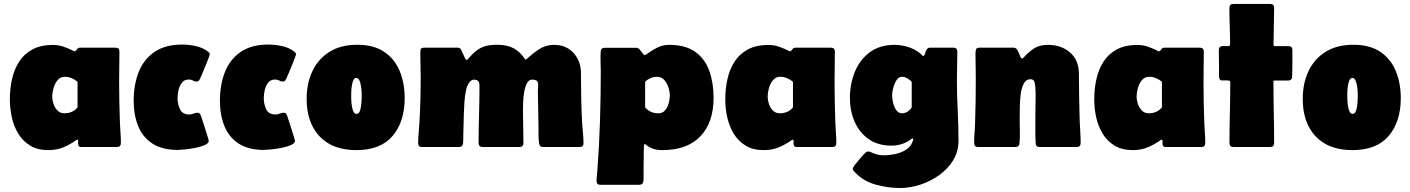

<svg xmlns="http://www.w3.org/2000/svg" viewBox="-20 -735 7052 960"><path d="M221.7 15.6Q168.5 15.6 131.6 -6.6Q94.7 -28.8 72 -65.7Q49.3 -102.5 39.3 -147.5Q29.3 -192.4 29.3 -238.3Q29.3 -291.5 40.3 -340.3Q51.3 -389.2 76.2 -427.5Q101.1 -465.8 142.6 -488Q184.1 -510.3 244.6 -510.3Q273.4 -510.3 298.8 -501.2Q324.2 -492.2 349.6 -479.5L352.1 -478.5H354.5Q362.8 -483.4 366.2 -490Q369.6 -496.6 381.3 -496.6H557.6Q577.1 -496.6 577.1 -477.1Q577.1 -439.9 576.4 -402.8Q575.7 -365.7 575.7 -328.6Q575.7 -276.9 576.7 -224.6Q577.6 -172.4 579.6 -120.1Q580.6 -95.2 582.5 -70.3Q584.5 -45.4 584.5 -20.5Q584.5 0 564.9 0H385.3Q370.6 0 370.6 -17.1Q370.6 -20.5 370.8 -28.6Q371.1 -36.6 365.7 -36.6L363.8 -36.1Q331.1 -12.7 297.1 1.5Q263.2 15.6 221.7 15.6ZM302.7 -168.5Q321.3 -168.5 339.1 -176Q356.9 -183.6 367.7 -198.7V-326.2Q354.5 -337.4 338.1 -344.2Q321.8 -351.1 304.2 -351.1Q281.7 -351.1 267.8 -334.2Q253.9 -317.4 247.6 -294.4Q241.2 -271.5 241.2 -252.9Q241.2 -234.9 247.6 -215.3Q253.9 -195.8 267.6 -182.1Q281.2 -168.5 302.7 -168.5Z M968.3 -171.4Q975.6 -171.4 979.2 -166.3Q982.9 -161.1 984.9 -155.3Q986.3 -151.4 992.4 -132.6Q998.5 -113.8 1005.9 -90.8Q1013.2 -67.9 1018.6 -50.3Q1023.9 -32.7 1023.9 -31.2Q1023.9 -18.6 1003.9 -9.8Q983.9 -1 956.1 4.4Q928.2 9.8 903.3 12.2Q878.4 14.6 868.7 14.6Q791.5 14.6 742.7 -16.8Q693.8 -48.3 671.1 -104Q648.4 -159.7 648.4 -231.9Q648.4 -311 673.3 -374.5Q698.2 -438 752 -475.1Q805.7 -512.2 891.6 -512.2Q923.3 -512.2 958.7 -504.6Q994.1 -497.1 1020 -477.1Q1022.9 -475.1 1025.9 -471.4Q1028.8 -467.8 1028.8 -463.9Q1028.8 -460.9 1022.5 -443.6Q1016.1 -426.3 1007.1 -404.5Q998 -382.8 990.2 -364.5Q982.4 -346.2 980 -340.8Q977.5 -335.9 974.1 -331.5Q970.7 -327.1 963.9 -327.1Q954.1 -327.1 944.8 -332.3Q935.5 -337.4 924.3 -337.4Q901.4 -337.4 889.2 -321.3Q877 -305.2 872.3 -283.4Q867.7 -261.7 867.7 -243.7Q867.7 -215.3 879.9 -189Q892.1 -162.6 926.3 -162.6Q937.5 -162.6 947.5 -167Q957.5 -171.4 968.3 -171.4Z M1399.4 -171.4Q1406.7 -171.4 1410.4 -166.3Q1414.1 -161.1 1416 -155.3Q1417.5 -151.4 1423.6 -132.6Q1429.7 -113.8 1437 -90.8Q1444.3 -67.9 1449.7 -50.3Q1455.1 -32.7 1455.1 -31.2Q1455.1 -18.6 1435.1 -9.8Q1415 -1 1387.2 4.4Q1359.4 9.8 1334.5 12.2Q1309.6 14.6 1299.8 14.6Q1222.7 14.6 1173.8 -16.8Q1125 -48.3 1102.3 -104Q1079.6 -159.7 1079.6 -231.9Q1079.6 -311 1104.5 -374.5Q1129.4 -438 1183.1 -475.1Q1236.8 -512.2 1322.8 -512.2Q1354.5 -512.2 1389.9 -504.6Q1425.3 -497.1 1451.2 -477.1Q1454.1 -475.1 1457 -471.4Q1460 -467.8 1460 -463.9Q1460 -460.9 1453.6 -443.6Q1447.3 -426.3 1438.2 -404.5Q1429.2 -382.8 1421.4 -364.5Q1413.6 -346.2 1411.1 -340.8Q1408.7 -335.9 1405.3 -331.5Q1401.9 -327.1 1395 -327.1Q1385.3 -327.1 1376 -332.3Q1366.7 -337.4 1355.5 -337.4Q1332.5 -337.4 1320.3 -321.3Q1308.1 -305.2 1303.5 -283.4Q1298.8 -261.7 1298.8 -243.7Q1298.8 -215.3 1311 -189Q1323.2 -162.6 1357.4 -162.6Q1368.7 -162.6 1378.7 -167Q1388.7 -171.4 1399.4 -171.4Z M1513.2 -239.7Q1513.2 -318.8 1542.5 -380.1Q1571.8 -441.4 1628.2 -476.3Q1684.6 -511.2 1766.6 -511.2Q1848.1 -511.2 1900.6 -476.1Q1953.1 -440.9 1978.3 -380.4Q2003.4 -319.8 2003.4 -243.7Q2003.4 -127.4 1943.4 -55.9Q1883.3 15.6 1761.7 15.6Q1642.6 15.6 1577.9 -53.2Q1513.2 -122.1 1513.2 -239.7ZM1735.8 -256.3Q1735.8 -250.5 1736.3 -236.1Q1736.8 -221.7 1739.3 -205.3Q1741.7 -189 1747.3 -177.2Q1752.9 -165.5 1762.7 -165.5Q1775.4 -165.5 1780.8 -184.1Q1786.1 -202.6 1787.4 -224.9Q1788.6 -247.1 1788.6 -258.3Q1788.6 -264.2 1787.8 -278.1Q1787.1 -292 1784.4 -307.6Q1781.7 -323.2 1776.4 -334.2Q1771 -345.2 1761.7 -345.2Q1752 -345.2 1746.8 -334Q1741.7 -322.8 1739.3 -307.1Q1736.8 -291.5 1736.3 -277.1Q1735.8 -262.7 1735.8 -256.3Z M2268.6 -496.6Q2280.3 -496.6 2286.6 -485.4Q2288.6 -481.9 2293.5 -469.5Q2298.3 -457 2304 -446Q2309.6 -435.1 2313.5 -435.1Q2315.9 -435.1 2318.4 -438.5Q2341.3 -465.3 2361.6 -481.2Q2381.8 -497.1 2406.2 -504.2Q2430.7 -511.2 2466.8 -511.2Q2514.6 -511.2 2547.4 -494.1Q2580.1 -477.1 2606.9 -437L2611.8 -438Q2640.6 -465.8 2674.6 -488.3Q2708.5 -510.7 2750 -510.7Q2811 -510.7 2847.9 -470Q2884.8 -429.2 2884.8 -369.6Q2884.8 -307.6 2886 -245.8Q2887.2 -184.1 2890.6 -122.1Q2892.1 -96.7 2894.8 -70.3Q2897.5 -43.9 2897.5 -18.1Q2897.5 0 2878.4 0H2695.8Q2685.1 0 2680.9 -4.9Q2676.8 -9.8 2675.3 -19.5Q2672.4 -40 2672.6 -61.8Q2672.9 -83.5 2672.4 -104L2669.4 -279.8Q2669.4 -287.6 2670.2 -295.2Q2670.9 -302.7 2670.9 -310.5Q2670.9 -326.2 2663.3 -331.5Q2655.8 -336.9 2641.1 -336.9Q2624 -336.9 2614.5 -318.6Q2605 -300.3 2600.8 -274.2Q2596.7 -248 2595.7 -224.1Q2594.7 -200.2 2594.7 -189Q2594.7 -146.5 2595.9 -104.2Q2597.2 -62 2597.2 -20Q2597.2 0 2577.6 0H2393.1Q2373 0 2373 -20Q2373 -91.3 2375.2 -163.1Q2377.4 -234.9 2377.4 -306.2Q2377.4 -323.2 2370.6 -330.1Q2363.8 -336.9 2346.7 -336.9Q2344.7 -336.9 2340.3 -334.5Q2335.9 -332 2334 -330.6Q2317.4 -316.9 2310.5 -285.9Q2303.7 -254.9 2302 -221.7Q2300.3 -188.5 2299.3 -167.5Q2297.4 -113.3 2296.4 -59.1Q2296.4 -49.3 2296.4 -39.3Q2296.4 -29.3 2295.4 -19.5Q2293.5 0 2274.9 0H2089.8Q2070.8 0 2070.8 -18.1Q2070.8 -45.4 2073.5 -73Q2076.2 -100.6 2077.6 -127.9Q2083.5 -239.3 2083.5 -351.6Q2083.5 -380.4 2082.5 -408.7Q2081.5 -437 2081.5 -465.3Q2081.5 -477.5 2083 -487.1Q2084.5 -496.6 2101.1 -496.6Z M3325.7 -510.7Q3407.7 -510.7 3456.5 -475.6Q3505.4 -440.4 3526.6 -380.4Q3547.9 -320.3 3547.9 -246.1Q3547.9 -122.6 3481.9 -53.5Q3416 15.6 3291 15.6Q3268.6 15.6 3248.8 9.8Q3229 3.9 3210.9 -10.3Q3209.5 -11.2 3208.3 -12.7Q3207 -14.2 3205.1 -14.6Q3201.7 -15.6 3200.7 -11.7Q3199.7 -7.8 3199.7 -5.4Q3198.2 27.3 3198.5 60.1Q3198.7 92.8 3197.8 125.5Q3197.8 136.2 3198 147.2Q3198.2 158.2 3197.3 168.9Q3195.3 189 3176.3 189H2982.4Q2962.9 189 2962.9 170.9Q2962.9 157.2 2964.4 143.8Q2965.8 130.4 2966.8 117.2Q2976.1 -6.8 2980 -130.6Q2983.9 -254.4 2983.9 -377.9Q2983.9 -401.4 2982.9 -427.7Q2981.9 -454.1 2983.4 -476.6Q2984.9 -496.1 3002.9 -496.1H3160.6Q3171.4 -496.1 3179 -487.1Q3186.5 -478 3192.6 -468.8Q3198.7 -459.5 3204.6 -459.5Q3208 -459.5 3224.9 -472.2Q3241.7 -484.9 3268.1 -497.8Q3294.4 -510.7 3325.7 -510.7ZM3271.5 -168.5Q3293 -168.5 3305.7 -183.6Q3318.4 -198.7 3323.7 -219.5Q3329.1 -240.2 3329.1 -257.3Q3329.1 -275.9 3322.3 -297.6Q3315.4 -319.3 3301.3 -335.2Q3287.1 -351.1 3264.6 -351.1Q3248.5 -351.1 3232.7 -344.2Q3216.8 -337.4 3205.6 -326.2V-198.7Q3230 -168.5 3271.5 -168.5Z M3798.8 15.6Q3745.6 15.6 3708.7 -6.6Q3671.9 -28.8 3649.2 -65.7Q3626.5 -102.5 3616.5 -147.5Q3606.4 -192.4 3606.4 -238.3Q3606.4 -291.5 3617.4 -340.3Q3628.4 -389.2 3653.3 -427.5Q3678.2 -465.8 3719.7 -488Q3761.2 -510.3 3821.8 -510.3Q3850.6 -510.3 3876 -501.2Q3901.4 -492.2 3926.8 -479.5L3929.2 -478.5H3931.6Q3939.9 -483.4 3943.4 -490Q3946.8 -496.6 3958.5 -496.6H4134.8Q4154.3 -496.6 4154.3 -477.1Q4154.3 -439.9 4153.6 -402.8Q4152.8 -365.7 4152.8 -328.6Q4152.8 -276.9 4153.8 -224.6Q4154.8 -172.4 4156.7 -120.1Q4157.7 -95.2 4159.7 -70.3Q4161.6 -45.4 4161.6 -20.5Q4161.6 0 4142.1 0H3962.4Q3947.8 0 3947.8 -17.1Q3947.8 -20.5 3948 -28.6Q3948.2 -36.6 3942.9 -36.6L3940.9 -36.1Q3908.2 -12.7 3874.3 1.5Q3840.3 15.6 3798.8 15.6ZM3879.9 -168.5Q3898.4 -168.5 3916.3 -176Q3934.1 -183.6 3944.8 -198.7V-326.2Q3931.6 -337.4 3915.3 -344.2Q3898.9 -351.1 3881.3 -351.1Q3858.9 -351.1 3845 -334.2Q3831.1 -317.4 3824.7 -294.4Q3818.4 -271.5 3818.4 -252.9Q3818.4 -234.9 3824.7 -215.3Q3831.1 -195.8 3844.7 -182.1Q3858.4 -168.5 3879.9 -168.5Z M4480.5 205.1Q4418.5 205.1 4355.5 187.3Q4292.5 169.4 4249.5 120.6Q4247.6 118.2 4245.6 115Q4243.7 111.8 4243.7 108.9Q4243.7 103 4255.6 87.6Q4267.6 72.3 4281 56.9Q4294.4 41.5 4299.3 36.1Q4303.7 31.2 4309.1 26.9Q4314.5 22.5 4321.3 22.5Q4326.7 22.5 4331.1 24.2Q4335.4 25.9 4339.8 28.3Q4367.7 41.5 4399.4 41.5Q4426.3 41.5 4457.3 34.9Q4488.3 28.3 4512.9 11.7Q4537.6 -4.9 4545.4 -34.7Q4545.9 -36.1 4545.9 -37.6Q4545.9 -39.1 4546.4 -40.5L4543.9 -43.5Q4541.5 -43 4539.3 -41.3Q4537.1 -39.6 4534.7 -38.1Q4491.2 -6.8 4438 -6.8Q4369.1 -6.8 4322.8 -39.8Q4276.4 -72.8 4252.9 -127.2Q4229.5 -181.6 4229.5 -245.6Q4229.5 -314.5 4253.9 -375Q4278.3 -435.5 4328.1 -473.1Q4377.9 -510.7 4453.6 -510.7Q4491.2 -510.7 4529.3 -497.1Q4567.4 -483.4 4594.2 -455.6Q4594.7 -455.6 4595.2 -455.3Q4595.7 -455.1 4596.2 -455.1Q4601.6 -455.1 4604.5 -465.6Q4607.4 -476.1 4612.8 -486.3Q4618.2 -496.6 4630.4 -496.6H4747.1Q4766.6 -496.6 4766.6 -477.1Q4766.6 -440.4 4765.6 -404.1Q4764.6 -367.7 4764.6 -331.1Q4764.6 -255.9 4768.6 -181.2Q4772.5 -106.4 4772.5 -31.2Q4772.5 22.9 4745.6 66.7Q4718.8 110.4 4675 141.4Q4631.3 172.4 4580.3 188.7Q4529.3 205.1 4480.5 205.1ZM4490.7 -168.5Q4504.9 -168.5 4518.6 -177.5Q4532.2 -186.5 4538.6 -198.7V-326.2Q4529.3 -335.4 4516.6 -343.3Q4503.9 -351.1 4489.7 -351.1Q4473.1 -351.1 4462.2 -333.5Q4451.2 -315.9 4445.8 -294.2Q4440.4 -272.5 4440.4 -259.3Q4440.4 -244.6 4445.1 -223.1Q4449.7 -201.7 4460.7 -185.1Q4471.7 -168.5 4490.7 -168.5Z M5047.9 -496.6Q5061 -496.6 5068.1 -482.9Q5075.2 -469.2 5080.3 -455.6Q5085.4 -441.9 5091.8 -441.9Q5092.8 -441.9 5096.2 -445.3Q5123.5 -475.6 5150.6 -493.2Q5177.7 -510.7 5220.7 -510.7Q5286.1 -510.7 5330.1 -472.7Q5374 -434.6 5374.5 -367.2Q5375 -308.6 5375.7 -250Q5376.5 -191.4 5378.4 -132.8Q5379.4 -105 5381.3 -76.7Q5383.3 -48.3 5383.3 -20.5Q5383.3 0 5363.8 0H5178.2Q5158.7 0 5158.2 -20Q5156.2 -63.5 5156.7 -107.7Q5157.2 -151.9 5157.2 -195.8Q5157.2 -220.2 5158 -244.1Q5158.7 -268.1 5157.2 -292Q5156.7 -304.7 5153.3 -321.8Q5149.9 -338.9 5132.3 -338.9Q5110.4 -338.9 5099.1 -317.4Q5087.9 -295.9 5083.7 -265.4Q5079.6 -234.9 5079.3 -205.8Q5079.1 -176.8 5078.6 -162.1Q5078.1 -153.8 5078.4 -145.5Q5078.6 -137.2 5078.6 -128.9Q5078.6 -102.1 5079.3 -74.5Q5080.1 -46.9 5077.6 -20Q5076.2 0 5057.6 0H4870.1Q4850.6 0 4850.6 -20.5Q4850.6 -46.4 4852.8 -72.3Q4855 -98.1 4855.5 -124Q4857.4 -179.2 4858.2 -234.1Q4858.9 -289.1 4858.9 -343.8Q4858.9 -374.5 4858.2 -405Q4857.4 -435.5 4857.4 -466.3Q4857.4 -478 4859.9 -487.3Q4862.3 -496.6 4877.4 -496.6Z M5643.6 15.6Q5590.3 15.6 5553.5 -6.6Q5516.6 -28.8 5493.9 -65.7Q5471.2 -102.5 5461.2 -147.5Q5451.2 -192.4 5451.2 -238.3Q5451.2 -291.5 5462.2 -340.3Q5473.1 -389.2 5498 -427.5Q5522.9 -465.8 5564.5 -488Q5606 -510.3 5666.5 -510.3Q5695.3 -510.3 5720.7 -501.2Q5746.1 -492.2 5771.5 -479.5L5773.9 -478.5H5776.4Q5784.7 -483.4 5788.1 -490Q5791.5 -496.6 5803.2 -496.6H5979.5Q5999 -496.6 5999 -477.1Q5999 -439.9 5998.3 -402.8Q5997.6 -365.7 5997.6 -328.6Q5997.6 -276.9 5998.5 -224.6Q5999.5 -172.4 6001.5 -120.1Q6002.4 -95.2 6004.4 -70.3Q6006.3 -45.4 6006.3 -20.5Q6006.3 0 5986.8 0H5807.1Q5792.5 0 5792.5 -17.1Q5792.5 -20.5 5792.7 -28.6Q5793 -36.6 5787.6 -36.6L5785.6 -36.1Q5752.9 -12.7 5719 1.5Q5685.1 15.6 5643.6 15.6ZM5724.6 -168.5Q5743.2 -168.5 5761 -176Q5778.8 -183.6 5789.6 -198.7V-326.2Q5776.4 -337.4 5760 -344.2Q5743.7 -351.1 5726.1 -351.1Q5703.6 -351.1 5689.7 -334.2Q5675.8 -317.4 5669.4 -294.4Q5663.1 -271.5 5663.1 -252.9Q5663.1 -234.9 5669.4 -215.3Q5675.8 -195.8 5689.5 -182.1Q5703.1 -168.5 5724.6 -168.5Z M6127 -694.8Q6127 -715.3 6147 -715.3H6330.6Q6350.6 -715.3 6350.6 -695.3L6347.7 -510.7Q6347.7 -504.4 6353.5 -504.4H6422.4Q6441.9 -504.4 6441.9 -484.9Q6441.9 -452.1 6441.9 -418.9Q6441.9 -385.7 6440.9 -352.5Q6439.9 -332.5 6421.4 -332.5H6355Q6353 -332.5 6350.1 -332Q6347.2 -331.5 6347.2 -328.6Q6347.2 -251.5 6348.9 -174.3Q6350.6 -97.2 6350.6 -20Q6350.6 0 6330.6 0H6147Q6127.4 0 6127.4 -20.5Q6127.4 -96.7 6129.4 -172.6Q6131.3 -248.5 6131.3 -324.7Q6131.3 -330.1 6126.5 -331.5Q6121.6 -333 6117.2 -333Q6103.5 -333 6089.8 -332.8Q6076.2 -332.5 6075.2 -352.5Q6074.7 -364.3 6075 -376.2Q6075.2 -388.2 6075.2 -399.4Q6074.7 -420.9 6074.5 -442.4Q6074.2 -463.9 6074.2 -484.9Q6074.2 -504.9 6096.7 -504.9Q6102.5 -504.9 6116.5 -504.2Q6130.4 -503.4 6130.4 -512.7Q6130.4 -558.1 6128.7 -603.8Q6127 -649.4 6127 -694.8Z M6493.7 -239.7Q6493.7 -318.8 6522.9 -380.1Q6552.2 -441.4 6608.6 -476.3Q6665 -511.2 6747.1 -511.2Q6828.6 -511.2 6881.1 -476.1Q6933.6 -440.9 6958.7 -380.4Q6983.9 -319.8 6983.9 -243.7Q6983.9 -127.4 6923.8 -55.9Q6863.8 15.6 6742.2 15.6Q6623 15.6 6558.3 -53.2Q6493.7 -122.1 6493.7 -239.7ZM6716.3 -256.3Q6716.3 -250.5 6716.8 -236.1Q6717.3 -221.7 6719.7 -205.3Q6722.2 -189 6727.8 -177.2Q6733.4 -165.5 6743.2 -165.5Q6755.9 -165.5 6761.2 -184.1Q6766.6 -202.6 6767.8 -224.9Q6769 -247.1 6769 -258.3Q6769 -264.2 6768.3 -278.1Q6767.6 -292 6764.9 -307.6Q6762.2 -323.2 6756.8 -334.2Q6751.5 -345.2 6742.2 -345.2Q6732.4 -345.2 6727.3 -334Q6722.2 -322.8 6719.7 -307.1Q6717.3 -291.5 6716.8 -277.1Q6716.3 -262.7 6716.3 -256.3Z"/></svg>

Font: Belanosima
Style: Bold
Weight: 700
Designer: The DocRepair Project, Santiago Orozco
Foundry: Google
Version: Version 2.000